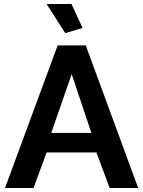

<svg xmlns="http://www.w3.org/2000/svg" viewBox="-20 -936 712 956"><path d="M267 -710H407L668 0H526L460 -177H212L147 0H5ZM435 -274 337 -567 235 -274ZM212 -916H336L391 -797L305 -771Z"/></svg>

Font: YasnoRaleway
Style: Bold
Weight: 700
Designer: Matt McInerney, Pablo Impallari, Rodrigo Fuenzalida
Foundry: Matt McInerney, Pablo Impallari, Rodrigo Fuenzalida
Version: Version 4.026